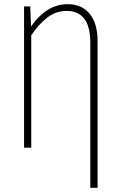

<svg xmlns="http://www.w3.org/2000/svg" viewBox="-20 -713 578 927"><path d="M306.2 -692.9Q374.5 -692.9 412.8 -646.7Q451.2 -600.6 451.2 -513.2V193.8H416V-506.8Q416 -585 386.7 -622.6Q357.4 -660.2 303.2 -660.2Q249.5 -660.2 208.3 -628.2Q167 -596.2 130.9 -543V0H96.2V-682.1H126L129.9 -585Q205.1 -692.9 306.2 -692.9Z"/></svg>

Font: Fira Sans Compressed UltraLight
Style: Regular
Weight: 200
Width: 1
Designer: Carrois Corporate & Edenspiekermann AG
Foundry: Carrois Corporate GbR & Edenspiekermann AG
Version: Version 4.203;PS 004.203;hotconv 1.0.88;makeotf.lib2.5.64775